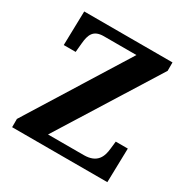

<svg xmlns="http://www.w3.org/2000/svg" viewBox="-161 -860 989 1006"><g transform="rotate(30 333.5 -357.0)"><path d="M42 0H618L623 -206H550L545 -161C540 -111 522 -61 440 -61H224L600 -663V-714H66L61 -508H133L138 -562C143 -617 157 -653 220 -653H417L42 -50Z"/></g></svg>

Font: Noto Serif Telugu
Style: Bold
Weight: 700
Designer: Jelle Bosma - Monotype Design Team
Foundry: Monotype Imaging Inc.
Version: Version 2.005